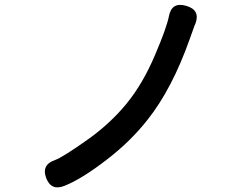

<svg xmlns="http://www.w3.org/2000/svg" viewBox="-20 -760 1040 798"><path d="M249 12Q193 35 172 -20Q151 -75 209 -95Q238 -105 339 -176Q436 -244 505 -328Q574 -412 625 -533Q672 -643 682 -692Q693 -753 753 -736Q814 -719 792 -661L789 -655Q779 -627 769 -599Q695 -390 593 -262Q524 -174 427 -99Q323 -18 249 12Z"/></svg>

Font: Resource Han Rounded KR Medium
Style: Regular
Weight: 500
Designer: Cyano Hao (round all glyphs); Ryoko NISHIZUKA 西塚涼子 (kana, bopomofo & ideographs); Paul D. Hunt (Latin, Greek & Cyrillic)
Foundry: Cyano Hao
Version: 0.990